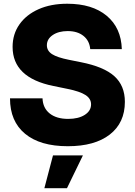

<svg xmlns="http://www.w3.org/2000/svg" viewBox="-20 -759 711 1012"><path d="M337.4 11.7Q191.4 11.7 112.1 -54Q32.7 -119.6 32.7 -240.7H204.1Q206.1 -189.5 241.9 -160.9Q277.8 -132.3 339.4 -132.3Q393.6 -132.3 426.8 -153.6Q460 -174.8 460 -209Q460 -239.3 430.4 -258.3Q400.9 -277.3 335.9 -290.5L261.7 -305.7Q46.4 -349.1 46.4 -511.7Q46.4 -579.6 82.8 -630.9Q119.1 -682.1 183.8 -710.7Q248.5 -739.3 334.5 -739.3Q466.3 -739.3 542.5 -675.8Q618.7 -612.3 622.1 -500H455.6Q451.7 -544.4 419.9 -569.8Q388.2 -595.2 336.9 -595.2Q288.6 -595.2 257.8 -574.2Q227.1 -553.2 227.1 -520.5Q227.1 -491.2 254.4 -473.6Q281.7 -456.1 343.3 -443.8L406.2 -431.2Q527.8 -407.2 583 -357.2Q638.2 -307.1 638.2 -222.2Q638.2 -111.8 558.8 -50Q479.5 11.7 337.4 11.7ZM213.9 232.9 259.3 60.1H417L333 232.9Z"/></svg>

Font: Inter Display Extra Bold
Style: Regular
Weight: 800
Designer: Rasmus Andersson
Foundry: rsms
Version: Version 4.000;git-4fc901f